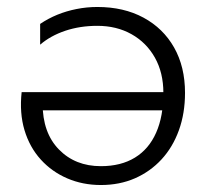

<svg xmlns="http://www.w3.org/2000/svg" viewBox="-20 -515 590 550"><path d="M269 15Q217 15 172.8 -4Q128.5 -23 96.8 -58Q65 -93 50.2 -142Q35.5 -191 42 -251H461L459 -199H79L102 -219Q102 -134.5 148.8 -86.8Q195.5 -39 269 -39Q326.5 -39 366.5 -63.5Q406.5 -88 427.2 -134.8Q448 -181.5 448 -249Q448 -306.5 423.8 -349.8Q399.5 -393 356.8 -417Q314 -441 259 -441Q209 -441 166.8 -426.8Q124.5 -412.5 95 -387V-446.5Q118 -462 144.2 -472.8Q170.5 -483.5 199.5 -489.2Q228.5 -495 259 -495Q334.5 -495 391 -464.5Q447.5 -434 478.8 -378.8Q510 -323.5 510 -249Q510 -190.5 492.5 -142Q475 -93.5 442.8 -58.5Q410.5 -23.5 366.5 -4.2Q322.5 15 269 15Z"/></svg>

Font: Geologica-Sharp
Style: Regular
Weight: 100
Designer: Sindre Bremnes, Frode Helland
Foundry: Monokrom Skriftforlag AS
Version: Version 1.010;gftools[0.9.28]